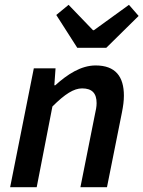

<svg xmlns="http://www.w3.org/2000/svg" viewBox="-20 -775 594 795"><path d="M22 0H132L197 -334C249 -386 286 -409 320 -409C361 -409 380 -389 380 -348C380 -333 377 -319 372 -296L313 0H423L485 -310C490 -336 493 -356 493 -379C493 -458 458 -504 376 -504C315 -504 259 -467 209 -422H205L210 -492H120ZM300 -577H420L554 -709L514 -755L369 -650H365L264 -755L213 -713Z"/></svg>

Font: Source Sans Pro Semibold
Style: Italic
Weight: 600
Italic angle: -11°
Designer: Paul D. Hunt
Foundry: Adobe Systems Incorporated
Version: Version 3.006;hotconv 1.0.111;makeotfexe 2.5.65597